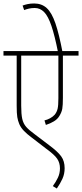

<svg xmlns="http://www.w3.org/2000/svg" viewBox="-20 -916 472 1105"><path d="M432 -596H342V-353Q342 -311 338.5 -290.5Q335 -270 322 -249Q311 -230 290 -217.5Q269 -205 244 -197L236 -223Q253 -227 268.5 -235.5Q284 -244 295 -256Q307 -271 311.5 -290Q316 -309 316 -351V-596H102V-308Q102 -259 108 -232Q114 -205 130.5 -186Q147 -167 179 -144L262 -81Q312 -44 332 -16.5Q352 11 352 52Q352 85 339.5 112.5Q327 140 307 169L284 155Q301 132 313 107Q325 82 325 53Q325 21 309 -2.5Q293 -26 246 -60L159 -127Q136 -144 118 -162.5Q100 -181 91 -202Q83 -221 79.5 -242Q76 -263 76 -308V-596H0V-622H432ZM314 -615Q295 -711 276 -767Q257 -823 234 -846.5Q211 -870 180 -870Q162 -870 146.5 -866.5Q131 -863 119 -858L110 -884Q123 -889 139.5 -892.5Q156 -896 177 -896Q220 -896 249 -869.5Q278 -843 299 -781.5Q320 -720 340 -615Z"/></svg>

Font: Noto Sans Devanagari UI Condensed Thin
Style: Regular
Weight: 100
Width: 3
Designer: Jelle Bosma - Monotype Design Team
Foundry: Monotype Imaging Inc.
Version: Version 2.004; ttfautohint (v1.8.4.7-5d5b)